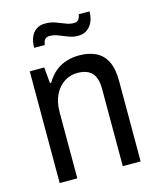

<svg xmlns="http://www.w3.org/2000/svg" viewBox="-109 -796 720 873"><g transform="rotate(-15 251.0 -359.5)"><path d="M63 0V-526H131L138 -451H144Q162 -482 185.5 -501Q209 -520 237.5 -529Q266 -538 298 -538Q342 -538 375 -522.5Q408 -507 426 -472Q444 -437 444 -378V0H360V-363Q360 -391 354 -410Q348 -429 336.5 -440.5Q325 -452 307.5 -457.5Q290 -463 269 -463Q236 -463 208 -445Q180 -427 163 -393Q146 -359 146 -310V0ZM110 -624Q110 -652 118.5 -673Q127 -694 144 -706Q161 -718 187 -718Q211 -718 232.5 -710.5Q254 -703 274.5 -694.5Q295 -686 314 -686Q329 -686 336 -695Q343 -704 345 -719H396Q396 -692 387 -671Q378 -650 360.5 -637.5Q343 -625 318 -625Q295 -625 273 -633.5Q251 -642 231 -650Q211 -658 191 -658Q176 -658 169 -649Q162 -640 160 -624Z"/></g></svg>

Font: Archivo SemiCondensed
Style: Regular
Weight: 400
Width: 4
Designer: Hector Gatti
Foundry: Omnibus-Type
Version: Version 2.001